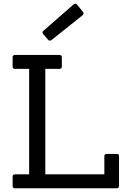

<svg xmlns="http://www.w3.org/2000/svg" viewBox="-20 -1014 710 1034"><path d="M376 -990Q380 -994 385 -994Q390 -994 395 -989L426 -951Q434 -941 425 -932L257 -798Q245 -791 238 -801L213 -830Q204 -841 215 -849ZM608 0H61Q48 0 48 -12V-63Q48 -75 61 -75H137V-643H61Q48 -643 48 -655V-706Q48 -718 61 -718H300Q313 -718 313 -705V-656Q313 -643 300 -643H224V-75H542V-173Q542 -185 555 -185H609Q621 -185 621 -173V-13Q621 0 608 0Z"/></svg>

Font: Sanchez
Style: Regular
Weight: 400
Designer: Daniel Hernández
Foundry: LatinoType
Version: Version 1.001